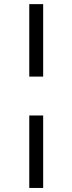

<svg xmlns="http://www.w3.org/2000/svg" viewBox="-20 -780 354 938"><path d="M123 -405.8H190.9V-759.8H123ZM123 138.2H190.9V-215.8H123Z"/></svg>

Font: Plexus Sans
Style: Regular
Weight: 400
Version: Version 2.001;PS 002.001;hotconv 1.0.70;makeotf.lib2.5.58329